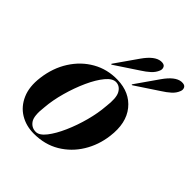

<svg xmlns="http://www.w3.org/2000/svg" viewBox="-186 -777 905 905"><g transform="rotate(45 267.0 -324.0)"><path d="M284 -450Q367.5 -448 413.2 -391.2Q459 -334.5 446.5 -238.5Q438 -170 403.5 -113.8Q369 -57.5 313.2 -24.2Q257.5 9 184.5 9Q132.5 9 92.2 -15.5Q52 -40 31.8 -86.5Q11.5 -133 20 -198.5Q29.5 -273 66 -330.2Q102.5 -387.5 158.8 -419.5Q215 -451.5 284 -450ZM185 -3.5Q208.5 -3.5 233 -34.8Q257.5 -66 279.2 -115.2Q301 -164.5 315.8 -219.8Q330.5 -275 334 -323Q342 -384.5 328 -410.2Q314 -436 288 -437.5Q263.5 -438.5 238 -407.8Q212.5 -377 190 -327.5Q167.5 -278 151.8 -221.5Q136 -165 132 -114.5Q124 -50.5 140.5 -27Q157 -3.5 185 -3.5ZM426 -595.5Q466 -653 503.5 -656.5Q525 -658 531 -646.8Q537 -635.5 532 -623Q524.5 -602.5 506.8 -586.8Q489 -571 467.5 -557.5L353.5 -482Q349.5 -479 347.5 -480.5Q346.5 -482 349.5 -486ZM289 -595.5Q329 -653 367 -656.5Q388 -658 394 -646.8Q400 -635.5 395 -623Q387 -602.5 369.5 -586.8Q352 -571 330.5 -557.5L216.5 -482Q212.5 -479.5 210.5 -480.5Q209.5 -482 212.5 -486Z"/></g></svg>

Font: Fraunces 144pt SemiBold
Style: Italic
Weight: 600
Italic angle: -16°
Version: Version 1.000;[0bf87f6ff]